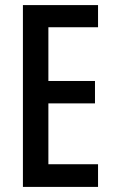

<svg xmlns="http://www.w3.org/2000/svg" viewBox="-20 -734 449 754"><path d="M365 0V-89H170V-328H353V-416H170V-627H365V-714H70V0Z"/></svg>

Font: Noto Sans Arabic ExtCond Med
Style: Regular
Weight: 500
Width: 2
Designer: Monotype Design Team, Nadine Chahine, Nizar Qandah and Khaled Hosny
Foundry: Monotype Imaging Inc.
Version: Version 2.012